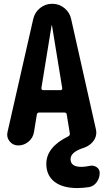

<svg xmlns="http://www.w3.org/2000/svg" viewBox="-20 -750 540 990"><path d="M292 -285.2Q296.9 -285.2 299.3 -288.1Q301.8 -291 300.8 -295.9L248 -619.1Q248 -620.1 247.1 -620.1Q246.1 -620.1 246.1 -619.1L193.4 -295.9Q193.4 -291 195.8 -288.1Q198.2 -285.2 202.1 -285.2ZM441.4 105.5Q460.9 100.6 477.5 111.3Q494.1 122.1 494.1 141.6Q494.1 168 478.5 189.5Q462.9 210.9 438.5 214.8Q407.2 219.7 378.9 219.7Q302.7 219.7 260.7 187Q218.8 154.3 218.8 94.7Q218.8 8.8 332 -46.9Q341.8 -51.8 339.8 -63.5L324.2 -159.2Q323.2 -169.9 310.5 -169.9H182.6Q171.9 -169.9 169.9 -159.2L155.3 -69.3Q150.4 -39.1 127 -19.5Q103.5 0 74.2 0Q46.9 0 29.8 -21Q12.7 -42 18.6 -68.4L151.4 -652.3Q159.2 -686.5 186.5 -708.5Q213.9 -730.5 249.5 -730.5Q285.2 -730.5 312.5 -708Q339.8 -685.5 346.7 -652.3L474.6 -83Q479.5 -61.5 472.2 -42Q464.8 -22.5 448.2 -8.3Q431.6 5.9 410.2 12.7Q343.8 34.2 343.8 70.3Q343.8 110.4 399.4 110.4Q418 110.4 441.4 105.5Z"/></svg>

Font: Rounded-X Mgen+ 1m bold
Style: Bold
Weight: 700
Designer: [Source Han Sans]
Ryoko NISHIZUKA  (kana & ideographs); Paul D. Hunt (Latin, Greek & Cyrillic); Wenlong ZHANG  (bopomofo
Version: Version 1.059.20150602